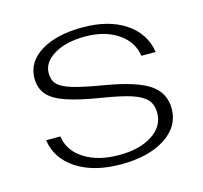

<svg xmlns="http://www.w3.org/2000/svg" viewBox="-81 -589 726 688"><g transform="rotate(-15 282.0 -245.0)"><path d="M50 -143H103Q110 -89 161 -56.5Q212 -24 290 -24Q366 -24 413 -54.5Q460 -85 460 -135Q460 -165 444 -183.5Q428 -202 390.5 -214.5Q353 -227 284 -238Q202 -251 155 -267Q108 -283 87.5 -307Q67 -331 67 -368Q67 -428 125 -464Q183 -500 280 -500Q377 -500 438.5 -459Q500 -418 511 -347H458Q450 -401 401.5 -433.5Q353 -466 280 -466Q210 -466 165.5 -439.5Q121 -413 121 -372Q121 -346 136 -330.5Q151 -315 189.5 -303.5Q228 -292 306 -279Q418 -260 466 -227.5Q514 -195 514 -136Q514 -70 452 -30Q390 10 288 10Q188 10 124 -31.5Q60 -73 50 -143Z"/></g></svg>

Font: Fahkwang ExtraLight
Style: Regular
Weight: 275
Designer: Suppakit Chalermlarp | Katatrad Co.,Ltd.
Foundry: Cadson Demak Co.,Ltd.
Version: Version 1.000; ttfautohint (v1.6)